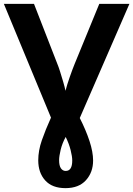

<svg xmlns="http://www.w3.org/2000/svg" viewBox="-20 -734 690 994"><path d="M319 240Q250 240 214 200Q178 160 178 96Q178 46 196.5 -7.5Q215 -61 244 -125L0 -714H156L277 -403Q283 -389 291 -363.5Q299 -338 307 -311Q315 -284 319 -264Q327 -295 341 -335Q355 -375 366 -402L494 -714H650L393 -123Q425 -60 443.5 -3.5Q462 53 462 97Q462 158 425 199Q388 240 319 240ZM320 151Q354 151 354 97Q354 76 345.5 42.5Q337 9 320 -25Q302 8 294 41.5Q286 75 286 95Q286 124 295.5 137.5Q305 151 320 151Z"/></svg>

Font: Noto IKEA Latin
Style: Bold
Weight: 700
Designer: Monotype Design Team
Foundry: Monotype Imaging Inc.
Version: Version 1.0